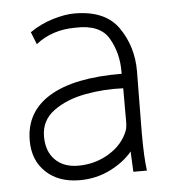

<svg xmlns="http://www.w3.org/2000/svg" viewBox="-44 -536 558 619"><g transform="rotate(-5 235.0 -226.5)"><path d="M354 -288V-297Q354 -356 326 -404Q298 -452 218 -449Q143 -449 90 -407L74 -447Q109 -471 148.5 -483Q188 -495 219 -495Q319 -495 361.5 -433.5Q404 -372 404 -293L402 -93Q402 -12 408 30H364L361 -36Q335 -4 289.5 19Q244 42 190 42Q122 42 81 3.5Q40 -35 40 -99Q40 -192 120 -240.5Q200 -289 354 -288ZM189 -5Q244 -5 289 -32.5Q334 -60 351 -104Q355 -115 355 -134V-241Q292 -244 231 -232.5Q170 -221 128.5 -190.5Q87 -160 87 -108Q87 -60 114.5 -32.5Q142 -5 189 -5Z"/></g></svg>

Font: Gmarket Sans TTF Light
Style: Regular
Weight: 300
Designer: Creative Director : Sungho Lee; Art Director : Kiwoong Choi; Project Manager : Sori Yang, Jongwook Yoon; Font Designer :
Foundry: Sandoll Inc.
Version: Version 1.000;hotconv 1.0.109;makeotfexe 2.5.65596